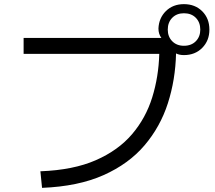

<svg xmlns="http://www.w3.org/2000/svg" viewBox="-20 -871 1040 927"><path d="M183 36 175 -44Q334 -50 442.5 -97.5Q551 -145 617.5 -223Q684 -301 715 -401Q746 -501 749 -611H94V-688H759Q745 -707 745 -733Q747 -784 781 -817.5Q815 -851 868 -851Q922 -851 956.5 -816.5Q991 -782 991 -728Q991 -675 956.5 -640Q922 -605 868 -605Q846 -605 830 -613Q827 -486 790.5 -372.5Q754 -259 678 -169.5Q602 -80 480 -25.5Q358 29 183 36ZM868 -650Q904 -650 925.5 -672Q947 -694 947 -728Q947 -763 925.5 -785Q904 -807 868 -807Q833 -807 811.5 -785Q790 -763 790 -728Q790 -694 811.5 -672Q833 -650 868 -650Z"/></svg>

Font: Murecho
Style: Regular
Weight: 400
Designer: Neil Summerour
Foundry: Positype
Version: Version 1.010; ttfautohint (v1.8.3)